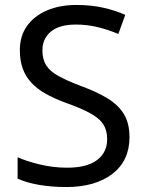

<svg xmlns="http://www.w3.org/2000/svg" viewBox="-20 -744 589 774"><path d="M502 -191Q502 -96 433 -43Q364 10 247 10Q187 10 136 1Q85 -8 51 -24V-110Q87 -94 140.5 -81Q194 -68 251 -68Q331 -68 371.5 -99Q412 -130 412 -183Q412 -218 397 -242Q382 -266 345.5 -286.5Q309 -307 244 -330Q198 -347 163.5 -366.5Q129 -386 106 -411Q83 -436 71.5 -468Q60 -500 60 -542Q60 -599 89 -639.5Q118 -680 169.5 -702Q221 -724 288 -724Q347 -724 396 -713Q445 -702 485 -684L457 -607Q420 -623 376.5 -634Q333 -645 286 -645Q219 -645 185 -616.5Q151 -588 151 -541Q151 -505 166 -481Q181 -457 215 -438Q249 -419 307 -397Q370 -374 413.5 -347.5Q457 -321 479.5 -284Q502 -247 502 -191Z"/></svg>

Font: Noto Sans Javanese
Style: Regular
Weight: 400
Designer: Monotype Design Team
Foundry: Monotype Imaging Inc.
Version: Version 2.004